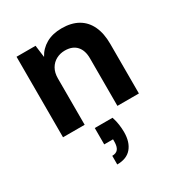

<svg xmlns="http://www.w3.org/2000/svg" viewBox="-190 -663 1007 1076"><g transform="rotate(-30 314.0 -124.5)"><path d="M68 0V-521H191L201 -443Q223 -485 265 -509Q307 -533 366 -533Q428 -533 471 -508.5Q514 -484 536.5 -436.5Q559 -389 559 -321V0H420V-308Q420 -359 394 -387.5Q368 -416 319 -416Q289 -416 263.5 -402.5Q238 -389 223 -363Q208 -337 208 -300V0ZM255 284V228Q281 228 293 212.5Q305 197 305 165V150H248V44H363Q372 71 375.5 97Q379 123 379 146Q379 210 348 247Q317 284 255 284Z"/></g></svg>

Font: DM Sans 10pt ExtraBold
Style: Regular
Weight: 800
Version: Version 4.004;gftools[0.9.30]